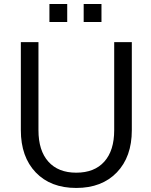

<svg xmlns="http://www.w3.org/2000/svg" viewBox="-20 -929 752 958"><path d="M171.9 -279.3Q171.9 -177.7 221.2 -122.6Q270.5 -67.4 360.4 -67.4Q451.2 -67.4 500.5 -122.6Q549.8 -177.7 549.8 -279.3V-718.8H637.7V-279.3Q637.7 -146.5 563 -68.8Q488.3 8.8 360.4 8.8Q232.4 8.8 158.2 -68.8Q84 -146.5 84 -279.3V-718.8H171.9ZM226.6 -819.3V-909.2H315.4V-819.3ZM397.5 -819.3V-909.2H486.3V-819.3Z"/></svg>

Font: Min Sans
Style: Regular
Weight: 400
Designer: Jinseong-Kim, NotoSansCJK, Nunito
Foundry: Jinseong-Kim
Version: Version 1.400;Glyphs 3.1.2 (3151)